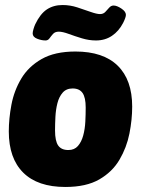

<svg xmlns="http://www.w3.org/2000/svg" viewBox="-20 -736 560 764"><path d="M240 8Q130 8 72.5 -49Q15 -106 15 -213Q15 -264 25.5 -319.5Q36 -375 64.5 -423Q93 -471 145.5 -501Q198 -531 280 -531Q391 -531 448.5 -474.5Q506 -418 506 -312Q506 -260 495 -204.5Q484 -149 455.5 -100.5Q427 -52 375 -22Q323 8 240 8ZM252 -139Q276 -139 290 -155Q304 -171 311 -196.5Q318 -222 319.5 -251.5Q321 -281 321 -308Q321 -348 308.5 -366Q296 -384 269 -384Q244 -384 229.5 -367.5Q215 -351 208.5 -325.5Q202 -300 200.5 -271Q199 -242 199 -217Q199 -175 211.5 -157Q224 -139 252 -139ZM161 -575Q145 -575 127.5 -582Q110 -589 110 -603Q110 -609 113 -619.5Q116 -630 120 -639Q140 -681 166.5 -698.5Q193 -716 229 -716Q259 -716 288 -706.5Q317 -697 341 -688.5Q365 -680 378 -680Q391 -680 399 -688.5Q407 -697 414.5 -705.5Q422 -714 432 -714Q445 -714 463 -702Q481 -690 481 -677Q481 -667 470 -645Q453 -612 425.5 -593.5Q398 -575 362 -575Q334 -575 306 -583.5Q278 -592 253.5 -601Q229 -610 214 -610Q199 -610 191 -601Q183 -592 177 -583.5Q171 -575 161 -575Z"/></svg>

Font: Asap Semi Condensed Semi Condensed Black
Style: Italic
Weight: 900
Width: 4
Italic angle: -6°
Designer: Pablo Cosgaya
Foundry: Omnibus-Type
Version: Version 3.001; ttfautohint (v1.8.4.7-5d5b)